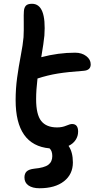

<svg xmlns="http://www.w3.org/2000/svg" viewBox="-20 -776 523 1020"><path d="M189.9 224.1Q152.8 224.1 131.3 209.2Q109.9 194.3 109.9 167Q109.9 146 121.6 134.8Q133.3 123.5 162.1 120.1Q215.3 115.2 236.6 99.4Q257.8 83.5 257.8 53.2Q257.8 25.4 243.2 12.2Q63 -4.4 63 -244.1Q63 -304.7 71 -363.3Q79.1 -421.9 90.3 -480.2Q101.6 -538.6 105 -578.1Q106.9 -612.8 106.2 -657.2Q105.5 -701.7 106.9 -715.8Q107.9 -734.9 117.2 -745.4Q126.5 -755.9 149.9 -755.9Q227.5 -755.9 215.8 -586.9Q212.4 -549.8 199.2 -472.2Q289.6 -496.1 378.9 -496.1Q414.6 -496.1 438.2 -478Q461.9 -460 461.9 -434.1Q461.9 -402.8 424.8 -399.9Q341.3 -394 287.1 -385.3Q232.9 -376.5 179.2 -358.9Q171.9 -298.3 171.9 -249Q171.9 -167.5 199 -133.3Q226.1 -99.1 283.2 -99.1Q310.1 -99.1 331.3 -108.2Q352.5 -117.2 362.8 -117.2Q395 -117.2 395 -77.1Q395 -52.7 381.8 -32.7Q368.7 -12.7 344.2 -1Q367.2 32.2 367.2 86.9Q367.2 149.9 319.8 187Q272.5 224.1 189.9 224.1Z"/></svg>

Font: Shantell Sans Irregular
Style: Regular
Weight: 500
Designer: Stephen Nixon, Anya Danilova, Shantell Martin
Foundry: Arrow Type
Version: Version 1.006;[9816181b4]